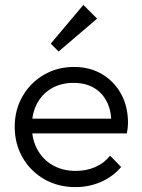

<svg xmlns="http://www.w3.org/2000/svg" viewBox="-20 -753 578 783"><path d="M288 10Q217 10 161 -22Q105 -54 72.5 -110Q40 -166 40 -236Q40 -305 72 -360.5Q104 -416 159 -448Q214 -480 282 -480Q346 -480 395.5 -451Q445 -422 473.5 -370.5Q502 -319 502 -252Q502 -244 501 -233.5Q500 -223 497 -209H90V-269H459L434 -247Q435 -299 416.5 -336.5Q398 -374 363.5 -394.5Q329 -415 280 -415Q229 -415 191 -393Q153 -371 131.5 -331.5Q110 -292 110 -238Q110 -184 132.5 -143Q155 -102 195.5 -79Q236 -56 289 -56Q332 -56 368 -71.5Q404 -87 429 -118L474 -72Q441 -33 392.5 -11.5Q344 10 288 10ZM219 -543 187 -575 320 -733 376 -677Z"/></svg>

Font: Outfit-Light
Style: Regular
Weight: 300
Designer: Rodrigo Fuenzalida
Foundry: fragTYPE
Version: Version 1.000